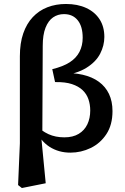

<svg xmlns="http://www.w3.org/2000/svg" viewBox="-20 -754 628 966"><path d="M71 177 80 -33V-471Q80 -537 97 -586Q114 -635 145 -668Q176 -701 218.5 -717.5Q261 -734 312 -734Q370 -734 413.5 -714Q457 -694 481 -657Q505 -620 505 -568Q505 -525 484 -484Q463 -443 415 -413Q367 -383 286 -372V-386Q348 -389 396 -378Q444 -367 477.5 -342.5Q511 -318 528.5 -281Q546 -244 546 -195Q546 -126 515.5 -79.5Q485 -33 436.5 -9.5Q388 14 334 14Q275 14 229 -15.5Q183 -45 154 -109H145L155 -128Q189 -95 224 -79Q259 -63 304 -63Q347 -63 376 -80.5Q405 -98 419.5 -128.5Q434 -159 434 -198Q434 -228 425 -254.5Q416 -281 395.5 -300.5Q375 -320 341.5 -331Q308 -342 257 -341L243 -406Q297 -419 330.5 -440.5Q364 -462 380 -493.5Q396 -525 396 -564Q396 -621 371 -652Q346 -683 302 -683Q271 -683 247 -666.5Q223 -650 209 -614.5Q195 -579 195 -523L193 -83L187 -70L210 168L90 192Z"/></svg>

Font: Source Serif 4 18pt SemiBold
Style: Regular
Weight: 600
Designer: Frank Grießhammer
Foundry: Adobe Systems Incorporated
Version: Version 4.004;hotconv 1.0.116;makeotfexe 2.5.65601